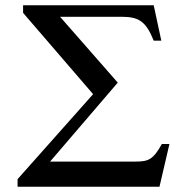

<svg xmlns="http://www.w3.org/2000/svg" viewBox="-20 -712 709 732"><path d="M588 0 626 -163H597C564 -103 545 -96 497 -96H171L429 -397L209 -648H443C508 -648 536 -632 566 -557H595L566 -692H68V-663L335 -353L47 -29V0Z"/></svg>

Font: Lingua Franca
Style: Regular
Weight: 400
Version: Version 1.19